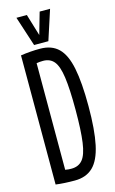

<svg xmlns="http://www.w3.org/2000/svg" viewBox="-137 -952 606 1014"><g transform="rotate(-15 166.5 -445.0)"><path d="M140 10Q111 10 84.5 8.5Q58 7 36 4V-702Q88 -710 142 -710Q205 -710 242 -674Q279 -638 295 -559Q311 -480 311 -351Q311 -221 294 -141.5Q277 -62 239.5 -26Q202 10 140 10ZM139 -55Q178 -55 200 -81.5Q222 -108 231 -172.5Q240 -237 240 -350Q240 -464 231 -528Q222 -592 200.5 -618Q179 -644 141 -644Q122 -644 105 -641V-58Q115 -56 123 -55.5Q131 -55 139 -55ZM248 -900 195 -737H117L64 -900H121L157 -781L191 -900Z"/></g></svg>

Font: Georama ExtraCondensed
Style: Regular
Weight: 400
Width: 2
Designer: Jean-Baptiste Levee
Foundry: Production Type
Version: Version 1.000